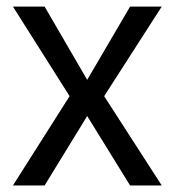

<svg xmlns="http://www.w3.org/2000/svg" viewBox="-20 -566 533 586"><path d="M116.2 -545.9 246.1 -322.3 377 -545.9H473.6L297.9 -272.5L473.6 0H377L246.1 -211.9L116.2 0H19.5L192.4 -272.5L19.5 -545.9Z"/></svg>

Font: Inter Tight
Style: Regular
Weight: 400
Designer: Rasmus Andersson
Foundry: rsms
Version: Version 3.002